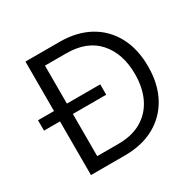

<svg xmlns="http://www.w3.org/2000/svg" viewBox="-149 -832 998 989"><g transform="rotate(-30 350.0 -337.5)"><path d="M120 0V-319.2H25V-380.8H120V-675H322.5Q424.2 -675 498.8 -634.2Q573.3 -593.3 614.2 -517.5Q655 -441.7 655 -337.5Q655 -234.2 614.2 -158.3Q573.3 -82.5 498.8 -41.2Q424.2 0 322.5 0ZM196.7 -68.3H322.5Q405 -68.3 461.7 -102.1Q518.3 -135.8 547.5 -196.2Q576.7 -256.7 576.7 -337.5Q576.7 -459.2 511.7 -532.9Q446.7 -606.7 322.5 -606.7H196.7V-380.8H395V-319.2H196.7Z"/></g></svg>

Font: Funnel Sans Light
Style: Regular
Weight: 300
Designer: NORD ID, Kristian Moeller
Foundry: Dicotype
Version: Version 1.000